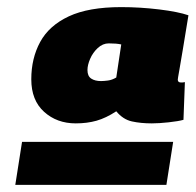

<svg xmlns="http://www.w3.org/2000/svg" viewBox="-20 -711 550 540"><path d="M510 -668Q500 -606 494 -570.5Q488 -535 485 -517.5Q482 -500 481 -494.5Q480 -489 480 -487Q480 -479 489 -479Q491 -479 493 -479Q495 -479 500 -480L496 -374Q482 -370 454.5 -367Q427 -364 407 -364Q376 -364 351 -369.5Q326 -375 307 -398Q278 -379 251.5 -371.5Q225 -364 193 -364Q140 -364 104 -396.5Q68 -429 68 -488Q68 -547 93 -593Q118 -639 173.5 -665Q229 -691 321 -691Q374 -691 427.5 -684.5Q481 -678 510 -668ZM226 -514Q226 -497 236.5 -490Q247 -483 264 -483Q272 -483 283.5 -484.5Q295 -486 307 -493L321 -586Q308 -589 286 -589Q269 -589 255 -576Q241 -563 233.5 -545.5Q226 -528 226 -514ZM23 -191 42 -312H467L448 -191Z"/></svg>

Font: Georama Expanded Black
Style: Italic
Weight: 900
Width: 7
Italic angle: -9°
Designer: Jean-Baptiste Levee
Foundry: Production Type
Version: Version 1.000